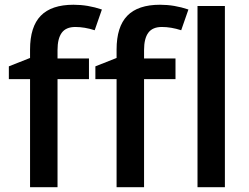

<svg xmlns="http://www.w3.org/2000/svg" viewBox="-20 -785 1045 805"><path d="M353 -453.1H221.2V0H106V-453.1H17.1V-506.8L106 -542V-577.1Q106 -672.9 150.9 -719Q195.8 -765.1 288.1 -765.1Q348.6 -765.1 407.2 -745.1L377 -658.2Q334.5 -671.9 295.9 -671.9Q256.8 -671.9 239 -647.7Q221.2 -623.5 221.2 -575.2V-540H353ZM715.8 -453.1H584V0H468.8V-453.1H379.9V-506.8L468.8 -542V-577.1Q468.8 -672.9 513.7 -719Q558.6 -765.1 650.9 -765.1Q711.4 -765.1 770 -745.1L739.7 -658.2Q697.3 -671.9 658.7 -671.9Q619.6 -671.9 601.8 -647.7Q584 -623.5 584 -575.2V-540H715.8ZM922.9 0H808.1V-759.8H922.9Z"/></svg>

Font: f1_18033          
Style: Regular
Weight: 600
Foundry: Ascender Corporation
Version: Version 1.10